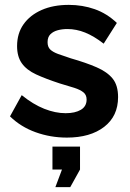

<svg xmlns="http://www.w3.org/2000/svg" viewBox="-20 -554 534 787"><path d="M21 -77 69 -164Q116 -126 161.5 -108Q207 -90 249 -90Q288 -90 311.5 -104Q335 -118 335 -146Q335 -165 322 -175.5Q309 -186 284.5 -194Q260 -202 225 -212Q167 -231 128 -249Q89 -267 69.5 -294.5Q50 -322 50 -365Q50 -417 76.5 -454.5Q103 -492 150.5 -513Q198 -534 262 -534Q318 -534 368 -516.5Q418 -499 459 -460L405 -375Q365 -406 329 -420.5Q293 -435 256 -435Q235 -435 216.5 -430Q198 -425 186.5 -413.5Q175 -402 175 -381Q175 -362 185.5 -351.5Q196 -341 217.5 -333Q239 -325 270 -315Q333 -297 376.5 -278Q420 -259 442 -231.5Q464 -204 464 -156Q464 -78 407 -34Q350 10 254 10Q187 10 126 -12Q65 -34 21 -77ZM207 213 234 141H195V47H308V141L268 213Z"/></svg>

Font: YasnoRaleway
Style: Bold
Weight: 700
Designer: Matt McInerney, Pablo Impallari, Rodrigo Fuenzalida
Foundry: Matt McInerney, Pablo Impallari, Rodrigo Fuenzalida
Version: Version 4.026